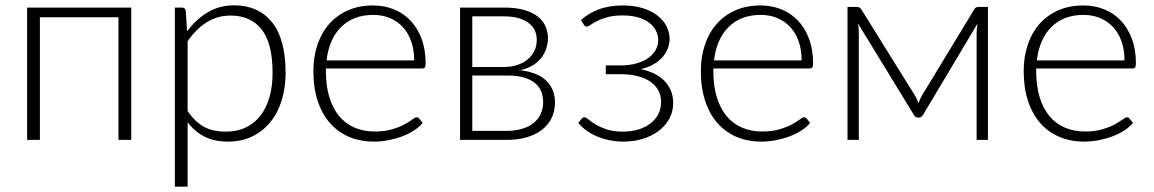

<svg xmlns="http://www.w3.org/2000/svg" viewBox="-20 -526 4339 722"><path d="M473.5 0H425.5V-461H130V0H82V-497.5H473.5Z M685.5 -108.5Q700 -87 715.8 -72.2Q731.5 -57.5 749 -48.2Q766.5 -39 786.2 -35Q806 -31 828 -31Q872 -31 905 -47Q938 -63 960.2 -92.2Q982.5 -121.5 993.8 -162.2Q1005 -203 1005 -252Q1005 -363 964 -415.2Q923 -467.5 846.5 -467.5Q797 -467.5 757 -442Q717 -416.5 685.5 -371ZM683.5 -408Q716.5 -453 760.8 -479.5Q805 -506 860 -506Q951.5 -506 1002.8 -442.5Q1054 -379 1054 -252Q1054 -197.5 1039.8 -150.2Q1025.5 -103 997.8 -68.2Q970 -33.5 929.8 -13.5Q889.5 6.5 837 6.5Q786.5 6.5 749.5 -12Q712.5 -30.5 685.5 -66.5V176H637.5V-497.5H664Q676.5 -497.5 678.5 -485Z M1537.5 -299Q1537.5 -339 1526.2 -370.8Q1515 -402.5 1494.5 -424.5Q1474 -446.5 1445.8 -458.2Q1417.5 -470 1383.5 -470Q1345 -470 1314.5 -458Q1284 -446 1261.8 -423.5Q1239.5 -401 1226 -369.5Q1212.5 -338 1208 -299ZM1205.5 -268.5V-259Q1205.5 -203 1218.5 -160.5Q1231.5 -118 1255.5 -89.2Q1279.5 -60.5 1313.5 -46Q1347.5 -31.5 1389.5 -31.5Q1427 -31.5 1454.5 -39.8Q1482 -48 1500.8 -58.2Q1519.5 -68.5 1530.5 -76.8Q1541.5 -85 1546.5 -85Q1553 -85 1556.5 -80L1569.5 -64Q1557.5 -49 1537.8 -36Q1518 -23 1493.8 -13.8Q1469.5 -4.5 1441.8 1Q1414 6.5 1386 6.5Q1335 6.5 1293 -11.2Q1251 -29 1221 -63Q1191 -97 1174.8 -146.2Q1158.5 -195.5 1158.5 -259Q1158.5 -312.5 1173.8 -357.8Q1189 -403 1217.8 -435.8Q1246.5 -468.5 1288.2 -487Q1330 -505.5 1383 -505.5Q1425 -505.5 1461 -491Q1497 -476.5 1523.5 -448.8Q1550 -421 1565.2 -380.5Q1580.5 -340 1580.5 -287.5Q1580.5 -276.5 1577.5 -272.5Q1574.5 -268.5 1567.5 -268.5Z M1886 -34Q1917.5 -34 1943 -41.5Q1968.5 -49 1986 -63Q2003.5 -77 2013 -97Q2022.5 -117 2022.5 -141.5Q2022.5 -164 2015 -182.5Q2007.5 -201 1991.2 -214.2Q1975 -227.5 1949.2 -234.8Q1923.5 -242 1887.5 -242H1756V-34ZM1756 -464.5V-274H1874Q1901 -274 1924 -281.2Q1947 -288.5 1963.5 -302Q1980 -315.5 1989.2 -334.2Q1998.5 -353 1998.5 -376Q1998.5 -393 1992.2 -408.8Q1986 -424.5 1971.2 -437Q1956.5 -449.5 1932.8 -457Q1909 -464.5 1874 -464.5ZM1875.5 -497.5Q1920.5 -497.5 1952 -488.2Q1983.5 -479 2003 -463.2Q2022.5 -447.5 2031.5 -426.5Q2040.5 -405.5 2040.5 -382.5Q2040.5 -366 2035.5 -347.8Q2030.5 -329.5 2018.5 -312.5Q2006.5 -295.5 1986.2 -282Q1966 -268.5 1935.5 -262Q2003 -254 2035 -221.8Q2067 -189.5 2067 -141Q2067 -107.5 2053.8 -81.2Q2040.5 -55 2016.8 -37Q1993 -19 1959.8 -9.5Q1926.5 0 1886.5 0H1710V-497.5Z M2164.5 -450.5Q2191 -475 2230.2 -490.2Q2269.5 -505.5 2322.5 -505.5Q2366.5 -505.5 2399.5 -494.5Q2432.5 -483.5 2454.5 -465.8Q2476.5 -448 2487.2 -425.5Q2498 -403 2498 -380Q2498 -364 2492.2 -346.8Q2486.5 -329.5 2473.8 -314Q2461 -298.5 2440.2 -285.8Q2419.5 -273 2389.5 -266Q2449.5 -253.5 2480.5 -219.8Q2511.5 -186 2511.5 -139Q2511.5 -106.5 2497 -79.8Q2482.5 -53 2457 -33.8Q2431.5 -14.5 2397.5 -4Q2363.5 6.5 2324.5 6.5Q2297 6.5 2271.5 1.2Q2246 -4 2224 -13.5Q2202 -23 2184.2 -36Q2166.5 -49 2155 -64L2167.5 -80Q2171.5 -85 2177.5 -85Q2183.5 -85 2193.2 -76.5Q2203 -68 2219.8 -58Q2236.5 -48 2261.2 -39.5Q2286 -31 2321.5 -31Q2354.5 -31 2381 -39.2Q2407.5 -47.5 2426.5 -62.2Q2445.5 -77 2455.8 -97.5Q2466 -118 2466 -142.5Q2466 -165.5 2456.2 -184.8Q2446.5 -204 2427.2 -217.8Q2408 -231.5 2379.5 -239.2Q2351 -247 2314 -247H2258V-280H2314Q2346 -280 2372.2 -287.2Q2398.5 -294.5 2416.8 -307.2Q2435 -320 2445 -337.2Q2455 -354.5 2455 -375Q2455 -393 2447 -409.8Q2439 -426.5 2422.5 -439.5Q2406 -452.5 2380.8 -460.2Q2355.5 -468 2321 -468Q2288 -468 2264.5 -461.5Q2241 -455 2225.5 -447Q2210 -439 2200.8 -432.5Q2191.5 -426 2187 -426Q2183 -426 2180.5 -427.5Q2178 -429 2175.5 -433Z M2994.5 -299Q2994.5 -339 2983.2 -370.8Q2972 -402.5 2951.5 -424.5Q2931 -446.5 2902.8 -458.2Q2874.5 -470 2840.5 -470Q2802 -470 2771.5 -458Q2741 -446 2718.8 -423.5Q2696.5 -401 2683 -369.5Q2669.5 -338 2665 -299ZM2662.5 -268.5V-259Q2662.5 -203 2675.5 -160.5Q2688.5 -118 2712.5 -89.2Q2736.5 -60.5 2770.5 -46Q2804.5 -31.5 2846.5 -31.5Q2884 -31.5 2911.5 -39.8Q2939 -48 2957.8 -58.2Q2976.5 -68.5 2987.5 -76.8Q2998.5 -85 3003.5 -85Q3010 -85 3013.5 -80L3026.5 -64Q3014.5 -49 2994.8 -36Q2975 -23 2950.8 -13.8Q2926.5 -4.5 2898.8 1Q2871 6.5 2843 6.5Q2792 6.5 2750 -11.2Q2708 -29 2678 -63Q2648 -97 2631.8 -146.2Q2615.5 -195.5 2615.5 -259Q2615.5 -312.5 2630.8 -357.8Q2646 -403 2674.8 -435.8Q2703.5 -468.5 2745.2 -487Q2787 -505.5 2840 -505.5Q2882 -505.5 2918 -491Q2954 -476.5 2980.5 -448.8Q3007 -421 3022.2 -380.5Q3037.5 -340 3037.5 -287.5Q3037.5 -276.5 3034.5 -272.5Q3031.5 -268.5 3024.5 -268.5Z M3695 -500V0H3652.5V-401Q3652.5 -409.5 3653.5 -419.2Q3654.5 -429 3656 -437.5L3451 -94Q3448.5 -90 3445 -87Q3441.5 -84 3436.5 -84H3431Q3426 -84 3422.5 -87Q3419 -90 3416.5 -94L3206 -438.5Q3208 -430 3208.8 -419.8Q3209.5 -409.5 3209.5 -401V0H3167V-500H3202Q3207 -500 3211.8 -497.8Q3216.5 -495.5 3220 -489L3422 -164.5Q3428.5 -152.5 3434 -138Q3438.5 -151 3445.5 -164.5L3642.5 -489Q3646 -496 3650.8 -498Q3655.5 -500 3661 -500Z M4208.5 -299Q4208.5 -339 4197.2 -370.8Q4186 -402.5 4165.5 -424.5Q4145 -446.5 4116.8 -458.2Q4088.5 -470 4054.5 -470Q4016 -470 3985.5 -458Q3955 -446 3932.8 -423.5Q3910.5 -401 3897 -369.5Q3883.5 -338 3879 -299ZM3876.5 -268.5V-259Q3876.5 -203 3889.5 -160.5Q3902.5 -118 3926.5 -89.2Q3950.5 -60.5 3984.5 -46Q4018.5 -31.5 4060.5 -31.5Q4098 -31.5 4125.5 -39.8Q4153 -48 4171.8 -58.2Q4190.5 -68.5 4201.5 -76.8Q4212.5 -85 4217.5 -85Q4224 -85 4227.5 -80L4240.5 -64Q4228.5 -49 4208.8 -36Q4189 -23 4164.8 -13.8Q4140.5 -4.5 4112.8 1Q4085 6.5 4057 6.5Q4006 6.5 3964 -11.2Q3922 -29 3892 -63Q3862 -97 3845.8 -146.2Q3829.5 -195.5 3829.5 -259Q3829.5 -312.5 3844.8 -357.8Q3860 -403 3888.8 -435.8Q3917.5 -468.5 3959.2 -487Q4001 -505.5 4054 -505.5Q4096 -505.5 4132 -491Q4168 -476.5 4194.5 -448.8Q4221 -421 4236.2 -380.5Q4251.5 -340 4251.5 -287.5Q4251.5 -276.5 4248.5 -272.5Q4245.5 -268.5 4238.5 -268.5Z"/></svg>

Font: Lato 2
Style: Regular
Weight: 300
Designer: Lukasz Dziedzic with Adam Twardoch and Botio Nikoltchev
Foundry: tyPoland Lukasz Dziedzic
Version: Version 2.015; 2015-08-06; http://www.latofonts.com/